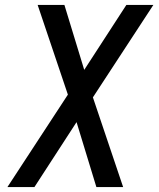

<svg xmlns="http://www.w3.org/2000/svg" viewBox="-20 -755 640 775"><path d="M10 0 254 -373 132 -735H240L320 -473L490 -735H599L355 -362L477 0H369L289 -262L119 0Z"/></svg>

Font: Iosevka SS04 Md Ex Obl
Style: Regular
Weight: 500
Width: 7
Italic angle: -9°
Monospace: yes
Designer: Belleve Invis
Foundry: Belleve Invis
Version: Version 19.0.0; ttfautohint (v1.8.4)